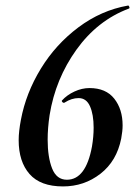

<svg xmlns="http://www.w3.org/2000/svg" viewBox="-20 -656 498 689"><path d="M47 -153Q47 -184 55 -226Q73 -322 126.5 -409.5Q180 -497 261.5 -558Q343 -619 439 -636Q442 -637 444 -631.5Q446 -626 442 -625Q330 -583 254.5 -478Q179 -373 158 -243Q151 -196 151 -155Q151 -92 167 -51.5Q183 -11 220 -11Q288 -11 310 -130Q316 -165 316 -198Q316 -245 303 -274.5Q290 -304 262 -304Q237 -304 212 -288Q211 -287 209 -287Q206 -287 203.5 -290Q201 -293 202 -295Q220 -315 247 -327.5Q274 -340 301 -340Q360 -340 390 -302Q420 -264 420 -206Q420 -186 415 -159Q399 -78 340.5 -32.5Q282 13 206 13Q125 13 86 -31.5Q47 -76 47 -153Z"/></svg>

Font: Cormorant Infant
Style: Bold Italic
Weight: 700
Italic angle: -10°
Designer: Christian Thalmann (Catharsis Fonts)
Foundry: Catharsis Fonts
Version: Version 4.000